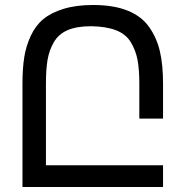

<svg xmlns="http://www.w3.org/2000/svg" viewBox="-20 -749 743 769"><path d="M633 -415V-274H538V-414Q538 -471 531 -508.5Q524 -546 504.5 -579Q485 -612 445.5 -627.5Q406 -643 345 -644Q288 -644 251.5 -628.5Q215 -613 196 -580.5Q177 -548 170.5 -509.5Q164 -471 164 -414V-87H633V0H70V-415Q70 -474 77 -519Q84 -564 103 -605Q122 -646 153 -672Q184 -698 234.5 -713.5Q285 -729 353 -729Q435 -729 491 -706.5Q547 -684 577.5 -640.5Q608 -597 620.5 -543Q633 -489 633 -415Z"/></svg>

Font: ColatingCofangSans
Style: Regular
Weight: 400
Foundry: GNU
Version: Version 412.227;June 27, 2022;FontCreator 11.0.0.2412 32-bit